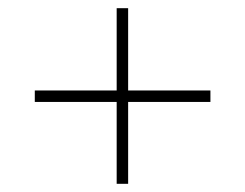

<svg xmlns="http://www.w3.org/2000/svg" viewBox="-20 -592 599 469"><path d="M265 -143H293V-343H494V-371H293V-572H265V-371H65V-343H265Z"/></svg>

Font: Noto Serif Georgian Thin
Style: Regular
Weight: 100
Designer: Monotype Design Team, Akaki Razmadze
Foundry: Google LLC
Version: Version 2.003